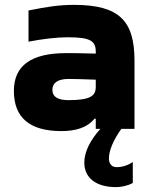

<svg xmlns="http://www.w3.org/2000/svg" viewBox="-20 -529 616 788"><path d="M284 -509C222 -509 172 -501 97 -486V-358C155 -369 211 -376 258 -376C351 -376 373 -361 373 -317V-309C316 -311 274 -311 252 -311C108 -311 37 -260 37 -156C37 -46 102 9 232 9C287 9 336 -3 368 -42H373V0H392C351 45 326 94 326 138C326 202 375 239 457 239C478 239 505 233 525 222V136C504 150 482 157 458 157C439 157 427 143 427 122C427 89 445 46 478 0H532V-280C532 -443 470 -509 284 -509ZM195 -161C195 -189 218 -205 261 -205C280 -205 321 -204 373 -202V-172C373 -135 350 -118 261 -118C218 -118 195 -131 195 -161Z"/></svg>

Font: LT Wave Text Black
Style: Regular
Weight: 900
Designer: Daniel Lyons
Version: Version 2.5 (Glyphs App)